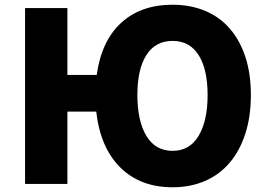

<svg xmlns="http://www.w3.org/2000/svg" viewBox="-20 -778 1133 812"><path d="M86 0V-744H265V-461H389Q409 -605 492.5 -681.5Q576 -758 710 -758Q785 -758 846.5 -732.5Q908 -707 951 -658Q994 -609 1017.5 -538Q1041 -467 1041 -376Q1041 -285 1017.5 -212.5Q994 -140 951 -89.5Q908 -39 846.5 -12.5Q785 14 710 14Q573 14 488.5 -70Q404 -154 387 -306H265V0ZM561 -376Q561 -267 599 -203.5Q637 -140 710 -140Q782 -140 820 -203.5Q858 -267 858 -376Q858 -485 820 -545Q782 -605 710 -605Q637 -605 599 -545Q561 -485 561 -376Z"/></svg>

Font: Kinto Sans Black
Style: Regular
Weight: 900
Designer: Authors: Ryoko NISHIZUKA  (kana & ideographs); Paul D. Hunt (Latin, Greek & Cyrillic); Wenlong ZHANG  (bopomofo); Sandol
Foundry: Adobe Systems Incorporated, ookami Inc.
Version: Version 0.001